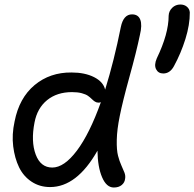

<svg xmlns="http://www.w3.org/2000/svg" viewBox="-20 -814 865 855"><path d="M707 -486.8Q684.6 -486.8 675 -505.9Q665.5 -524.9 678.2 -554.2Q731 -663.6 731 -744.1Q731.9 -764.6 746.8 -779.3Q761.7 -793.9 783.2 -793.9Q800.8 -793.9 812.5 -783.9Q824.2 -773.9 825.2 -758.8Q825.7 -704.6 805.7 -640.4Q785.6 -576.2 754.9 -520Q737.3 -486.8 707 -486.8ZM203.1 19Q156.7 19 120.6 -4.9Q84.5 -28.8 64.9 -69.1Q45.4 -109.4 38.8 -162.1Q32.2 -214.8 44.9 -272.9Q65.4 -377.9 134 -435.1Q202.6 -492.2 298.8 -491.2Q357.9 -491.2 398.9 -470.5Q439.9 -449.7 448.2 -415Q488.3 -544.4 518.1 -693.8Q529.8 -750 567.9 -750Q595.7 -750 604.7 -726.3Q613.8 -702.6 603 -658.2Q587.4 -583 556.6 -472.2Q525.9 -361.3 513.2 -296.9Q501 -237.3 500 -191.4Q499 -145.5 505.6 -120.4Q512.2 -95.2 520.5 -77.4Q528.8 -59.6 534.2 -45.4Q539.6 -31.2 537.1 -18.1Q535.6 -1.5 522.2 9.8Q508.8 21 486.8 21Q454.1 21 434.6 -24.7Q415 -70.3 414.1 -143.1Q322.3 19 203.1 19ZM133.8 -269Q117.2 -184.6 138.9 -126.2Q160.6 -67.9 212.9 -67.9Q265.6 -67.9 322.3 -143.1Q378.9 -218.3 429.2 -358.9Q423.3 -356.9 418.9 -356.9Q409.7 -356.9 402.3 -361.8Q395 -366.7 388.2 -373.5Q381.3 -380.4 371.8 -387.2Q362.3 -394 344.2 -398.9Q326.2 -403.8 300.8 -403.8Q233.9 -403.8 189.9 -368.2Q146 -332.5 133.8 -269Z"/></svg>

Font: Shantell Sans Bouncy
Style: Italic
Weight: 400
Italic angle: -11.31°
Designer: Stephen Nixon, Anya Danilova, Shantell Martin
Foundry: Arrow Type
Version: Version 1.006;[9816181b4]